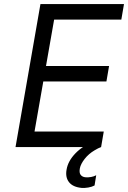

<svg xmlns="http://www.w3.org/2000/svg" viewBox="-20 -720 627 940"><path d="M178 -700H587L574 -624H245L149 -76H488L475 0H56ZM169 -397H514L501 -321H156ZM306 110Q313 68 350 30Q387 -8 446 -30L475 0Q461 5 443 16Q414 33 394.5 58Q375 83 371 104Q367 125 374.5 135.5Q382 146 398 148Q412 149 426 146.5Q440 144 451 138L443 188Q430 195 412.5 198Q395 201 380 200Q337 196 318 172Q299 148 306 110Z"/></svg>

Font: Fixel Italic Variable Display Thin
Style: Italic
Weight: 100
Italic angle: -10°
Designer: AlfaBravo + MacPaw
Foundry: Kyrylo Tkachov, Marchela Mozhyna, Serhii Makarenko, Maria Weinstein, Zakhar Kryvoshyya
Version: Version 1.210;Glyphs 3.2 (3217)